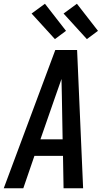

<svg xmlns="http://www.w3.org/2000/svg" viewBox="-37 -1001 557 1021"><path d="M-17 0 257 -735H373L405 0H301L298 -172H146L87 0ZM296 -260 292 -490Q292 -513 291 -535.5Q290 -558 290 -581Q282 -558 274 -535.5Q266 -513 258 -490L178 -260ZM425 -793 301 -929 372 -981 484 -837ZM255 -793 131 -929 202 -981 314 -837Z"/></svg>

Font: Iosevka Semibold
Style: Italic
Weight: 600
Italic angle: -9°
Monospace: yes
Designer: Belleve Invis
Foundry: Belleve Invis
Version: Version 32.5.0; ttfautohint (v1.8.4)